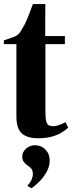

<svg xmlns="http://www.w3.org/2000/svg" viewBox="-22 -684 364 966"><path d="M170.5 11.5Q113.5 11.5 87 -13.5Q60.5 -38.5 60.5 -98.5V-462H-2.5V-481Q7 -484.5 18.8 -488.2Q30.5 -492 41.8 -496Q53 -500 60.5 -504.5Q69.5 -509.5 77 -519.5Q84.5 -529.5 90.8 -541.2Q97 -553 103 -563Q108.5 -573.5 115.8 -590.8Q123 -608 130.2 -628Q137.5 -648 143.5 -663.5H206L205.5 -502.5H304.5V-462H206.5V-121.5Q206.5 -89.5 210.5 -74Q214.5 -58.5 223.2 -53.8Q232 -49 245.5 -49Q260 -49 277.2 -55.5Q294.5 -62 307.5 -69.5L321 -41.5Q307 -28.5 286.5 -16.2Q266 -4 237.2 3.8Q208.5 11.5 170.5 11.5ZM228 123.5Q228 153 212.5 180.8Q197 208.5 175.8 229.8Q154.5 251 136.5 263H135.5L117 252V248.5Q131 234.5 137.2 219Q143.5 203.5 143.5 192.5Q143.5 178.5 138.8 169.2Q134 160 117.5 149Q105 141 97.5 130.2Q90 119.5 90 105Q90 87 99.8 74Q109.5 61 123.8 54Q138 47 153 47H156.5Q186 47 207 68.8Q228 90.5 228 123.5Z"/></svg>

Font: Merriweather 144pt
Style: Bold
Weight: 700
Version: Version 2.100